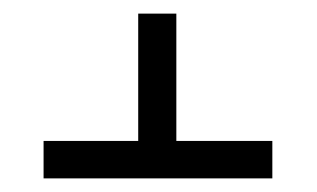

<svg xmlns="http://www.w3.org/2000/svg" viewBox="-20 -592 465 282"><path d="M44 -330V-385H183V-572H239V-385H380V-330Z"/></svg>

Font: Noto Serif Hebrew ExtraCondensed Medium
Style: Regular
Weight: 500
Width: 2
Designer: Monotype Design Team
Foundry: Monotype Imaging Inc.
Version: Version 2.004; ttfautohint (v1.8.4.7-5d5b)